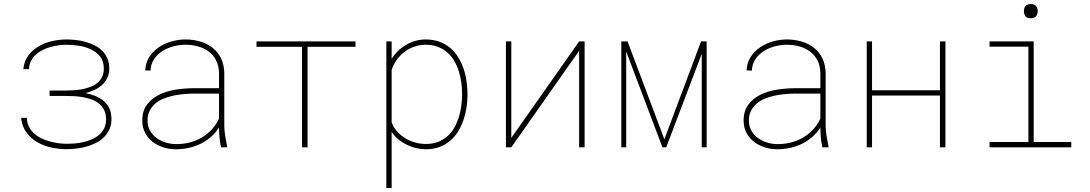

<svg xmlns="http://www.w3.org/2000/svg" viewBox="-20 -735 5441 958"><path d="M310.5 -283.2Q328.1 -283.2 348.9 -284.7Q369.6 -286.1 390.4 -290Q411.1 -293.9 430.7 -301.3Q450.2 -308.6 465.1 -320.8Q480 -333 489 -350.6Q498 -368.2 498 -393.1Q498 -430.2 479.2 -453.4Q460.4 -476.6 432.1 -489.5Q403.8 -502.4 371.3 -507.1Q338.9 -511.7 311.5 -511.7Q293.9 -511.7 273.4 -509Q252.9 -506.3 232.4 -500.7Q211.9 -495.1 192.9 -485.6Q173.8 -476.1 158.9 -462.6Q144 -449.2 134.8 -431.2Q125.5 -413.1 125 -390.1H96.2Q100.6 -430.7 121.8 -458.7Q143.1 -486.8 173.8 -504.4Q204.6 -522 241 -530Q277.3 -538.1 311.5 -538.1Q334 -538.1 358.4 -535.4Q382.8 -532.7 406.7 -526.1Q430.7 -519.5 452.1 -508.8Q473.6 -498 490 -481.7Q506.3 -465.3 515.9 -443.1Q525.4 -420.9 525.4 -391.6Q524.9 -365.2 514.9 -345.2Q504.9 -325.2 488.5 -310.5Q472.2 -295.9 450.7 -286.1Q429.2 -276.4 406.2 -270.5Q431.6 -265.6 455.1 -256.3Q478.5 -247.1 496.6 -231.9Q514.6 -216.8 525.4 -194.6Q536.1 -172.4 536.1 -141.6Q536.1 -112.3 525.9 -89.6Q515.6 -66.9 498.3 -50Q481 -33.2 458.3 -21.7Q435.5 -10.3 410.6 -3.4Q385.7 3.4 360.1 6.3Q334.5 9.3 312 9.3Q275.4 9.3 237.1 1.2Q198.7 -6.8 166.5 -25.4Q134.3 -43.9 112.1 -73.7Q89.8 -103.5 85.4 -147H114.3Q114.7 -122.6 124.3 -103.3Q133.8 -84 149.4 -69.6Q165 -55.2 185.5 -45.4Q206.1 -35.6 228 -29.5Q250 -23.4 271.7 -20.5Q293.5 -17.6 312 -17.6Q330.6 -17.6 352.5 -19.3Q374.5 -21 396.5 -26.1Q418.5 -31.2 438.7 -40Q459 -48.8 474.9 -62.5Q490.7 -76.2 500 -95.2Q509.3 -114.3 509.3 -140.1Q509.3 -166.5 499.8 -185.5Q490.2 -204.6 474.6 -217.5Q459 -230.5 438.5 -238Q418 -245.6 395.8 -249.8Q373.5 -253.9 351.6 -255.1Q329.6 -256.3 310.5 -256.3H227.5V-283.2Z M1083 0Q1077.1 -24.9 1075.2 -49.3Q1073.2 -73.7 1072.8 -98.6Q1055.7 -71.8 1032 -51.3Q1008.3 -30.8 980.5 -17.3Q952.6 -3.9 921.4 2.9Q890.1 9.8 857.4 9.8Q825.7 9.8 795.4 0.2Q765.1 -9.3 741.7 -27.3Q718.3 -45.4 704.1 -72.3Q689.9 -99.1 689.9 -133.8Q689.9 -181.2 712.9 -212.2Q735.8 -243.2 772.2 -261.5Q808.6 -279.8 853.5 -287.1Q898.4 -294.4 942.4 -294.9H1072.8V-372.1Q1071.8 -407.7 1058.1 -434.1Q1044.4 -460.4 1021.7 -477.5Q999 -494.6 969 -503.2Q939 -511.7 905.8 -511.7Q876.5 -511.7 845.9 -503.9Q815.4 -496.1 790.5 -480.2Q765.6 -464.4 749 -440.2Q732.4 -416 731 -382.8L704.6 -383.8Q706.5 -422.4 725.3 -451.2Q744.1 -480 772.7 -499.3Q801.3 -518.6 836.2 -528.3Q871.1 -538.1 905.8 -538.1Q944.8 -538.1 979.7 -527.6Q1014.6 -517.1 1041 -496.3Q1067.4 -475.6 1082.8 -444.1Q1098.1 -412.6 1099.1 -371.1V-106.4Q1099.6 -79.6 1104 -55.2Q1108.4 -30.8 1113.3 -4.4L1113.8 0ZM857.4 -16.1Q892.1 -15.6 924.6 -23.7Q957 -31.7 985.1 -47.9Q1013.2 -64 1035.6 -87.9Q1058.1 -111.8 1072.8 -143.1V-268.1H943.8Q918.9 -267.6 892.3 -265.1Q865.7 -262.7 840.3 -256.8Q814.9 -251 792.2 -241.2Q769.5 -231.4 752.7 -216.3Q735.8 -201.2 725.8 -180.4Q715.8 -159.7 716.3 -131.8Q716.3 -104 729 -82.3Q741.7 -60.5 762 -45.9Q782.2 -31.2 807.4 -23.7Q832.5 -16.1 857.4 -16.1Z M1753.9 -501.5H1514.6V0H1486.8V-501.5H1259.8V-528.3H1753.9Z M2312.5 -259.3Q2312.5 -228.5 2307.4 -196.5Q2302.2 -164.6 2292 -134.8Q2281.7 -105 2265.4 -78.6Q2249 -52.2 2226.1 -32.7Q2203.1 -13.2 2172.9 -1.7Q2142.6 9.8 2104.5 9.8Q2080.6 9.8 2056.2 3.9Q2031.7 -2 2009.3 -12.9Q1986.8 -23.9 1967.3 -40Q1947.8 -56.2 1934.1 -77.1V203.1H1907.7V-528.3H1934.1V-440.4Q1947.3 -462.9 1966.1 -481Q1984.9 -499 2006.8 -511.7Q2028.8 -524.4 2053.5 -531.2Q2078.1 -538.1 2103.5 -538.1Q2142.1 -538.1 2172.6 -526.9Q2203.1 -515.6 2226.1 -496.3Q2249 -477.1 2265.4 -450.7Q2281.7 -424.3 2292.2 -394.5Q2302.7 -364.7 2307.4 -332.8Q2312 -300.8 2312.5 -269.5ZM2285.6 -269.5Q2285.6 -296.9 2281.5 -325.4Q2277.3 -354 2268.8 -380.9Q2260.3 -407.7 2246.3 -431.4Q2232.4 -455.1 2212.4 -472.9Q2192.4 -490.7 2165.5 -501.2Q2138.7 -511.7 2104 -511.7Q2075.2 -511.7 2048.6 -502.7Q2022 -493.7 1999.5 -477.1Q1977.1 -460.4 1960.2 -437.3Q1943.4 -414.1 1934.1 -385.7V-125Q1943.8 -98.6 1962.2 -78.4Q1980.5 -58.1 2003.4 -44.4Q2026.4 -30.8 2052.7 -23.7Q2079.1 -16.6 2105 -16.6Q2139.2 -16.6 2166 -27.1Q2192.9 -37.6 2212.9 -55.7Q2232.9 -73.7 2246.6 -97.7Q2260.3 -121.6 2268.8 -148.4Q2277.3 -175.3 2281.2 -203.6Q2285.2 -231.9 2285.6 -259.3Z M2869.6 -528.3H2897V0H2869.6V-481.4L2531.2 0H2504.4V-528.3H2531.2V-46.9Z M3294.9 -40 3478 -528.3H3505.9V0H3481.4V-466.3L3304.2 0H3285.2L3104.5 -478V0H3080.1V-528.3H3111.3Z M4083.5 0Q4077.6 -24.9 4075.7 -49.3Q4073.7 -73.7 4073.2 -98.6Q4056.2 -71.8 4032.5 -51.3Q4008.8 -30.8 3981 -17.3Q3953.1 -3.9 3921.9 2.9Q3890.6 9.8 3857.9 9.8Q3826.2 9.8 3795.9 0.2Q3765.6 -9.3 3742.2 -27.3Q3718.8 -45.4 3704.6 -72.3Q3690.4 -99.1 3690.4 -133.8Q3690.4 -181.2 3713.4 -212.2Q3736.3 -243.2 3772.7 -261.5Q3809.1 -279.8 3854 -287.1Q3898.9 -294.4 3942.9 -294.9H4073.2V-372.1Q4072.3 -407.7 4058.6 -434.1Q4044.9 -460.4 4022.2 -477.5Q3999.5 -494.6 3969.5 -503.2Q3939.5 -511.7 3906.2 -511.7Q3877 -511.7 3846.4 -503.9Q3815.9 -496.1 3791 -480.2Q3766.1 -464.4 3749.5 -440.2Q3732.9 -416 3731.4 -382.8L3705.1 -383.8Q3707 -422.4 3725.8 -451.2Q3744.6 -480 3773.2 -499.3Q3801.8 -518.6 3836.7 -528.3Q3871.6 -538.1 3906.2 -538.1Q3945.3 -538.1 3980.2 -527.6Q4015.1 -517.1 4041.5 -496.3Q4067.9 -475.6 4083.3 -444.1Q4098.6 -412.6 4099.6 -371.1V-106.4Q4100.1 -79.6 4104.5 -55.2Q4108.9 -30.8 4113.8 -4.4L4114.3 0ZM3857.9 -16.1Q3892.6 -15.6 3925 -23.7Q3957.5 -31.7 3985.6 -47.9Q4013.7 -64 4036.1 -87.9Q4058.6 -111.8 4073.2 -143.1V-268.1H3944.3Q3919.4 -267.6 3892.8 -265.1Q3866.2 -262.7 3840.8 -256.8Q3815.4 -251 3792.7 -241.2Q3770 -231.4 3753.2 -216.3Q3736.3 -201.2 3726.3 -180.4Q3716.3 -159.7 3716.8 -131.8Q3716.8 -104 3729.5 -82.3Q3742.2 -60.5 3762.5 -45.9Q3782.7 -31.2 3807.9 -23.7Q3833 -16.1 3857.9 -16.1Z M4697.3 0H4669.9V-258.3H4331.1V0H4304.7V-528.3H4331.1V-284.7H4669.9V-528.3H4697.3Z M4917.5 -528.3H5137.7V-26.4H5325.2V0H4917.5V-26.4H5111.3V-502H4917.5ZM5088.9 -678.7Q5088.9 -685.5 5090.3 -692.1Q5091.8 -698.7 5095.7 -703.9Q5099.6 -709 5106.2 -711.9Q5112.8 -714.8 5123 -714.8Q5132.8 -714.8 5139.4 -711.9Q5146 -709 5150.1 -703.9Q5154.3 -698.7 5156 -692.1Q5157.7 -685.5 5157.7 -678.7Q5157.7 -665.5 5150.1 -654.8Q5142.6 -644 5123 -644Q5103 -644 5095.9 -654.8Q5088.9 -665.5 5088.9 -678.7Z"/></svg>

Font: Roboto Mono Thin
Style: Regular
Weight: 250
Designer: Google
Version: Version 2.000985; 2015; ttfautohint (v1.3)